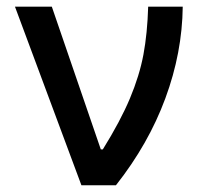

<svg xmlns="http://www.w3.org/2000/svg" viewBox="-20 -550 610 570"><path d="M24.4 -530.3H133.8L279.3 -106.4H285.2Q337.4 -190.4 365.7 -257.8Q394 -325.2 405.8 -387.9Q417.5 -450.7 419.9 -530.3H522.5Q521 -393.6 470.9 -258.1Q420.9 -122.6 324.2 0H221.7Z"/></svg>

Font: Pretendard GOV Medium
Style: Regular
Weight: 500
Designer: Base glyphs from Inter by Rasmus Andersson; Hangeul glyphs from Noto Sans CJK(Source Han Sans) by Jang Soo-young and Kan
Foundry: Kil Hyung-jin
Version: Version 1.309